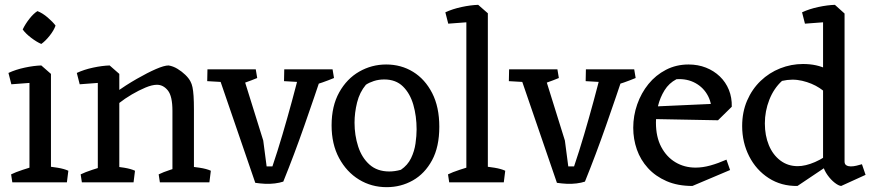

<svg xmlns="http://www.w3.org/2000/svg" viewBox="-20 -755 3614 795"><path d="M102 0V-447L151 -484L191 -449V0ZM31 0 26 -33Q44 -42 74.5 -52Q105 -62 124 -67L110 0ZM164 0 165 -67Q191 -65 218.5 -60.5Q246 -56 263 -48L257 0ZM27 -406 15 -453Q45 -467 82.5 -475Q120 -483 151 -484L164 -459L120 -413ZM151 -573Q132 -581 109 -598.5Q86 -616 74 -633Q85 -656 102 -677.5Q119 -699 135 -709Q156 -701 177.5 -682.5Q199 -664 210 -649Q203 -629 185.5 -607Q168 -585 151 -573Z M385 0V-447L434 -484L474 -449V0ZM694 0V-296Q694 -357 675 -380.5Q656 -404 630 -404Q610 -404 582.5 -392.5Q555 -381 526 -364Q497 -347 473 -328L455 -370Q502 -403 546.5 -428.5Q591 -454 625.5 -469Q660 -484 678 -484Q697 -481 715 -470Q733 -459 747.5 -445Q762 -431 769 -417Q774 -408 777 -394Q780 -380 781.5 -357.5Q783 -335 783 -300V0ZM310 -406 298 -453Q328 -467 365.5 -475Q403 -483 434 -484L447 -459L403 -413ZM319 0 314 -33Q332 -42 362.5 -52Q393 -62 412 -67L398 0ZM440 0 441 -67Q467 -65 494.5 -60.5Q522 -56 539 -48L533 0ZM642 0 637 -33Q655 -42 685.5 -52Q716 -62 735 -67L721 0ZM750 0 751 -67Q777 -65 806.5 -60.5Q836 -56 853 -48L847 0Z M1037 2 876 -467 978 -468 1070 -173 1084 -66H1108Q1129 -128 1149.5 -197.5Q1170 -267 1189 -337Q1208 -407 1223 -468H1320Q1283 -357 1240.5 -235.5Q1198 -114 1153 -3Q1138 2 1118 4.5Q1098 7 1077.5 6Q1057 5 1037 2ZM959 -412 838 -419 839 -468H978ZM946 -397 960 -468H1039L1045 -432Q1021 -422 996.5 -413.5Q972 -405 946 -397ZM1277 -412 1156 -419 1157 -468H1296ZM1264 -397 1278 -468H1357L1363 -432Q1339 -422 1314.5 -413.5Q1290 -405 1264 -397Z M1581 20Q1518 20 1466.5 -11.5Q1415 -43 1384 -100.5Q1353 -158 1353 -236Q1353 -316 1384.5 -372.5Q1416 -429 1467.5 -458.5Q1519 -488 1579 -488Q1641 -488 1690.5 -457.5Q1740 -427 1769.5 -369.5Q1799 -312 1799 -230Q1799 -147 1769 -91.5Q1739 -36 1689.5 -8Q1640 20 1581 20ZM1592 -45Q1615 -45 1640 -52Q1668 -71 1682 -100Q1696 -129 1700.5 -161Q1705 -193 1705 -219Q1705 -274 1691.5 -321Q1678 -368 1648.5 -397Q1619 -426 1571 -426Q1548 -426 1528 -419.5Q1508 -413 1495 -404Q1469 -373 1458.5 -330.5Q1448 -288 1448 -247Q1448 -195 1463 -148.5Q1478 -102 1510 -73.5Q1542 -45 1592 -45Z M1911 0V-698L1960 -735L2000 -700V0ZM1840 0 1835 -33Q1853 -42 1883.5 -52Q1914 -62 1933 -67L1919 0ZM1973 0 1974 -67Q2000 -65 2027.5 -60.5Q2055 -56 2072 -48L2066 0ZM1836 -657 1824 -704Q1854 -718 1891.5 -726Q1929 -734 1960 -735L1973 -710L1929 -664Z M2286 2 2125 -467 2227 -468 2319 -173 2333 -66H2357Q2378 -128 2398.5 -197.5Q2419 -267 2438 -337Q2457 -407 2472 -468H2569Q2532 -357 2489.5 -235.5Q2447 -114 2402 -3Q2387 2 2367 4.5Q2347 7 2326.5 6Q2306 5 2286 2ZM2208 -412 2087 -419 2088 -468H2227ZM2195 -397 2209 -468H2288L2294 -432Q2270 -422 2245.5 -413.5Q2221 -405 2195 -397ZM2526 -412 2405 -419 2406 -468H2545ZM2513 -397 2527 -468H2606L2612 -432Q2588 -422 2563.5 -413.5Q2539 -405 2513 -397Z M2847 15Q2786 15 2740 -5Q2694 -25 2663 -59Q2632 -93 2617 -136Q2602 -179 2602 -226Q2602 -276 2618.5 -323Q2635 -370 2665 -407Q2695 -444 2737.5 -466Q2780 -488 2831 -488Q2870 -488 2903 -475Q2936 -462 2960.5 -438.5Q2985 -415 2998 -383Q3011 -351 3010 -313L2925 -278Q2930 -322 2912 -357Q2894 -392 2859.5 -411Q2825 -430 2781 -427Q2750 -411 2731.5 -381Q2713 -351 2704.5 -316Q2696 -281 2696 -247Q2696 -188 2718 -146.5Q2740 -105 2777 -83Q2814 -61 2860 -61Q2890 -61 2922 -70Q2954 -79 2988 -94L3003 -51ZM2953 -257 2688 -262V-314L2999 -328L3010 -313Z M3282 15Q3215 16 3163 -17.5Q3111 -51 3082 -108Q3053 -165 3053 -233Q3053 -291 3073.5 -338.5Q3094 -386 3129.5 -420Q3165 -454 3210.5 -472Q3256 -490 3305 -490Q3363 -490 3405.5 -468Q3448 -446 3464 -417L3421 -344Q3405 -370 3373.5 -390.5Q3342 -411 3301.5 -420.5Q3261 -430 3218 -420Q3184 -389 3165.5 -342Q3147 -295 3147 -244Q3147 -194 3163.5 -154Q3180 -114 3211 -90.5Q3242 -67 3283 -67Q3315 -67 3354.5 -84Q3394 -101 3440 -138L3437 -89ZM3463 15Q3452 14 3436 1.5Q3420 -11 3406.5 -30Q3393 -49 3388 -68V-82V-698L3437 -735L3477 -699V-86Q3477 -75 3484.5 -70.5Q3492 -66 3503 -66Q3514 -66 3526.5 -69Q3539 -72 3549 -75L3564 -31ZM3313 -657 3301 -704Q3331 -718 3368.5 -726Q3406 -734 3437 -735L3450 -710L3406 -664Z"/></svg>

Font: Eczar
Style: Regular
Weight: 400
Designer: Vaibhav Singh
Foundry: Rosetta Type Foundry
Version: Version 2.000